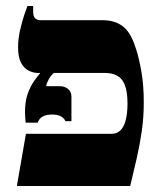

<svg xmlns="http://www.w3.org/2000/svg" viewBox="-20 -617 533 637"><path d="M36 0 66 -173H350Q367 -173 379 -184Q391 -195 397 -218Q403 -241 403 -274Q403 -327 385.5 -351Q368 -375 327 -375H104Q91 -375 75.5 -382.5Q60 -390 50 -408.5Q40 -427 40 -460Q40 -488 46.5 -516.5Q53 -545 60.5 -567.5Q68 -590 71 -597H90V-577Q90 -563 96.5 -556.5Q103 -550 114 -550H320Q356 -550 380.5 -534.5Q405 -519 419 -487Q423 -480 432 -452.5Q441 -425 449 -380Q457 -335 457 -277Q457 -228 450.5 -183Q444 -138 434 -93.5Q424 -49 412 0ZM65 -210Q64 -222 63.5 -230Q63 -238 63 -247Q63 -281 72 -306Q81 -331 93 -348Q105 -365 113 -374V-387H159V-375Q149 -367 142 -354.5Q135 -342 133 -331H179Q195 -331 206 -321.5Q217 -312 217 -297V-215H197Q193 -225 182 -231Q171 -237 153 -237Q114 -237 105 -210Z"/></svg>

Font: Frank Ruhl Libre ExtraBold
Style: Regular
Weight: 800
Designer: Yanek Iontef
Foundry: Fontef
Version: Version 6.003;gftools[0.9.30]